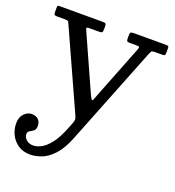

<svg xmlns="http://www.w3.org/2000/svg" viewBox="-140 -630 913 1001"><g transform="rotate(20 316.5 -130.0)"><path d="M15.5 131C15.5 153.3 20.4 174.3 30.2 194C40.1 213.7 54.2 229.6 72.5 241.8C90.8 253.9 112.8 260 138.5 260C157.8 260 178.6 255.9 200.8 247.8C222.9 239.6 244.8 224.1 266.2 201.2C287.8 178.4 307.2 145.3 324.5 102L541 -444C544.3 -452 547 -457.5 549 -460.5C551 -463.5 557.7 -465 569 -465H610C617.7 -465 622.2 -466.5 623.5 -469.5C624.8 -472.5 625.5 -477.7 625.5 -485V-508C625.5 -513.7 624.3 -517.1 622 -518.2C619.7 -519.4 615.7 -520 610 -520H431C422.7 -520 417.2 -518.8 414.5 -516.5C411.8 -514.2 410.5 -508.7 410.5 -500V-483C410.5 -476.3 411.4 -471.7 413.2 -469C415.1 -466.3 419.7 -465 427 -465H463C473.7 -465 479.8 -464 481.2 -462C482.8 -460 482.2 -455.3 479.5 -448L363.5 -153C359.2 -141.3 355.8 -132.5 353.5 -126.5C351.2 -120.5 348.7 -117.5 346 -117.5C343.3 -117.5 337.5 -127.3 328.5 -147L192.5 -450C189.2 -457 188.7 -461.2 191 -462.8C193.3 -464.2 199.7 -465 210 -465H257C266.7 -465 272.7 -466.2 275 -468.8C277.3 -471.2 278.5 -477.5 278.5 -487.5V-500C278.5 -508.7 277.4 -514.2 275.2 -516.5C273.1 -518.8 268 -520 260 -520H21C16.3 -520 12.9 -519.5 10.8 -518.5C8.6 -517.5 7.5 -514.7 7.5 -510V-482C7.5 -475 8.6 -470.4 10.8 -468.2C12.9 -466.1 17.7 -465 25 -465H68C78 -465 84.1 -464 86.2 -462C88.4 -460 91 -455.7 94 -449L290.5 -15C295.2 -5 297.6 2.6 297.8 7.8C297.9 12.9 296 20.7 292 31L280.5 60C264.8 100 248.5 130.8 231.5 152.5C214.5 174.2 198 189.2 182 197.5C166 205.8 151.5 210 138.5 210C122.2 210 109.1 205.5 99.2 196.5C89.4 187.5 84.5 177.3 84.5 166C84.5 157.3 88 151.1 95 147.2C102 143.4 109 138.9 116 133.8C123 128.6 126.5 119.7 126.5 107C126.5 91.3 121.9 79.2 112.8 70.8C103.6 62.2 91.5 58 76.5 58C61.2 58 47.2 64.4 34.5 77.2C21.8 90.1 15.5 108 15.5 131Z"/></g></svg>

Font: Besley*
Style: Regular
Weight: 400
Designer: Owen Earl
Foundry: indestructible type*
Version: Version 3.000; ttfautohint (v1.8.3)